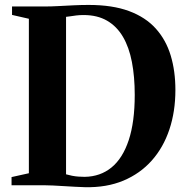

<svg xmlns="http://www.w3.org/2000/svg" viewBox="-20 -770 770 798"><path d="M333 8Q314 7.5 291 6.2Q268 5 244.5 3.5Q221 2 200.2 1Q179.5 0 165 0H28V-34L100 -50V-692L30 -708V-743H162.5Q193 -743 224.5 -744.8Q256 -746.5 287.2 -748Q318.5 -749.5 348.5 -749.5Q447.5 -749.5 516.2 -724Q585 -698.5 627.5 -651.2Q670 -604 689.5 -539.2Q709 -474.5 709 -396Q709 -306.5 684 -231.8Q659 -157 610.8 -102.8Q562.5 -48.5 492.8 -19.2Q423 10 333 8ZM332 -35Q397 -36 443.5 -74Q490 -112 515 -187.5Q540 -263 540 -375.5Q540 -451.5 528.2 -512.5Q516.5 -573.5 491 -617Q465.5 -660.5 425 -684Q384.5 -707.5 327.5 -707.5Q311.5 -707.5 297.2 -705.8Q283 -704 271.8 -702.2Q260.5 -700.5 254.5 -700V-45.5Q266.5 -42 279.5 -39.5Q292.5 -37 305.8 -36Q319 -35 332 -35Z"/></svg>

Font: Merriweather 96pt
Style: Bold
Weight: 700
Version: Version 2.100